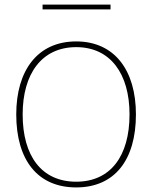

<svg xmlns="http://www.w3.org/2000/svg" viewBox="-20 -808 665 839"><path d="M166 -767H463V-788H166ZM313 11C481 11 574 -109 574 -308C574 -500 481 -627 313 -627C144 -627 51 -500 51 -308C51 -109 144 11 313 11ZM313 -14C162 -14 79 -126 79 -308C79 -485 162 -602 313 -602C463 -602 546 -485 546 -308C546 -126 463 -14 313 -14Z"/></svg>

Font: Inconsolata Expanded ExtraLight
Style: Regular
Weight: 200
Width: 7
Monospace: yes
Designer: Raph Levien, Cyreal, Brenton Simpson
Foundry: Raph Levien, Cyreal, Google
Version: Version 3.100